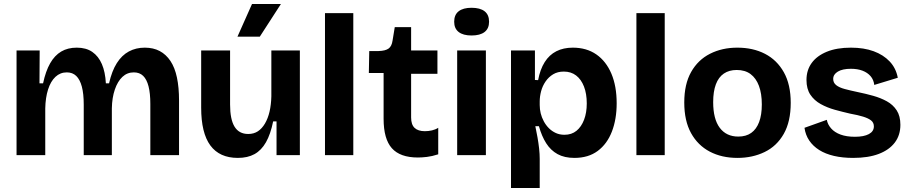

<svg xmlns="http://www.w3.org/2000/svg" viewBox="-20 -778 4565 963"><path d="M63 0V-329V-525H179L178 -360H196Q209 -421 231.5 -460.5Q254 -500 287 -519.5Q320 -539 365 -539Q412 -539 443 -517.5Q474 -496 491 -456.5Q508 -417 511 -360H527Q541 -422 566 -461.5Q591 -501 626.5 -520Q662 -539 706 -539Q749 -539 781 -522Q813 -505 835 -472Q857 -439 867.5 -389Q878 -339 878 -274V0H734V-257Q734 -310 725 -345Q716 -380 698 -397.5Q680 -415 651 -415Q618 -415 594 -392.5Q570 -370 556 -329Q542 -288 541 -235V0H400V-253Q400 -308 390.5 -343.5Q381 -379 362.5 -397Q344 -415 315 -415Q282 -415 258 -392.5Q234 -370 221 -329Q208 -288 207 -234V0Z M1173 14Q1081 14 1035 -48.5Q989 -111 989 -238V-525H1134V-254Q1134 -179 1156.5 -142.5Q1179 -106 1225 -106Q1253 -106 1273.5 -119.5Q1294 -133 1309 -158.5Q1324 -184 1332 -218.5Q1340 -253 1341 -295V-525H1484V-218V0H1367V-169H1350Q1337 -105 1314 -64.5Q1291 -24 1256.5 -5Q1222 14 1173 14ZM1283 -594H1171L1244 -758H1389Z M1610 0V-712H1752V0Z M2076 12Q1987 12 1945.5 -34.5Q1904 -81 1904 -182V-412H1830L1832 -522H1879Q1913 -523 1929 -534.5Q1945 -546 1949 -575L1960 -642H2042V-525H2174V-408H2042V-189Q2042 -153 2059.5 -136.5Q2077 -120 2111 -120Q2129 -120 2146.5 -124Q2164 -128 2178 -137V-4Q2147 6 2121.5 9Q2096 12 2076 12Z M2273 0V-525H2417V0ZM2345 -600Q2303 -600 2280.5 -617.5Q2258 -635 2258 -669Q2258 -704 2280.5 -721.5Q2303 -739 2345 -739Q2388 -739 2410.5 -721.5Q2433 -704 2433 -669Q2433 -635 2410.5 -617.5Q2388 -600 2345 -600Z M2543 165V-266V-525H2663V-377L2679 -376Q2689 -430 2712 -466.5Q2735 -503 2770.5 -521Q2806 -539 2853 -539Q2922 -539 2971 -505Q3020 -471 3046.5 -408.5Q3073 -346 3073 -260Q3073 -180 3049 -118Q3025 -56 2978 -21Q2931 14 2861 14Q2811 14 2776.5 -5Q2742 -24 2719.5 -59.5Q2697 -95 2683 -145H2665Q2671 -117 2676 -88.5Q2681 -60 2684 -33Q2687 -6 2687 19V165ZM2811 -102Q2847 -102 2871.5 -122Q2896 -142 2909.5 -177.5Q2923 -213 2923 -259Q2923 -308 2909 -344Q2895 -380 2869.5 -399.5Q2844 -419 2808 -419Q2777 -419 2754.5 -405.5Q2732 -392 2716.5 -369.5Q2701 -347 2694 -320.5Q2687 -294 2687 -269V-251Q2687 -230 2692 -209.5Q2697 -189 2707.5 -169.5Q2718 -150 2733 -135Q2748 -120 2767.5 -111Q2787 -102 2811 -102Z M3172 0V-712H3314V0Z M3679 14Q3600 14 3540 -17.5Q3480 -49 3446 -110.5Q3412 -172 3412 -264Q3412 -356 3446.5 -417Q3481 -478 3541.5 -508.5Q3602 -539 3678 -539Q3757 -539 3817 -508Q3877 -477 3911.5 -415.5Q3946 -354 3946 -262Q3946 -168 3911 -106.5Q3876 -45 3815 -15.5Q3754 14 3679 14ZM3683 -93Q3722 -93 3748 -111.5Q3774 -130 3787.5 -166Q3801 -202 3801 -254Q3801 -309 3786.5 -347.5Q3772 -386 3744.5 -406.5Q3717 -427 3675 -427Q3637 -427 3610.5 -409Q3584 -391 3570.5 -355Q3557 -319 3557 -266Q3557 -181 3590 -137Q3623 -93 3683 -93Z M4259 14Q4206 14 4163 4Q4120 -6 4089 -25.5Q4058 -45 4039 -73Q4020 -101 4015 -137L4127 -177Q4131 -154 4148.5 -134Q4166 -114 4196 -103Q4226 -92 4268 -92Q4313 -92 4338 -105.5Q4363 -119 4363 -144Q4363 -163 4349 -174Q4335 -185 4309 -193Q4283 -201 4244 -208Q4205 -217 4167 -227.5Q4129 -238 4096.5 -256Q4064 -274 4044.5 -303Q4025 -332 4025 -377Q4025 -426 4051 -462Q4077 -498 4127 -518.5Q4177 -539 4248 -539Q4313 -539 4362 -521Q4411 -503 4442.5 -469.5Q4474 -436 4483 -388L4365 -352Q4362 -378 4346.5 -396Q4331 -414 4306 -423.5Q4281 -433 4248 -433Q4206 -433 4182.5 -419Q4159 -405 4159 -382Q4159 -363 4174 -351Q4189 -339 4217 -331.5Q4245 -324 4283 -316Q4322 -308 4359.5 -297.5Q4397 -287 4428 -270Q4459 -253 4477.5 -224.5Q4496 -196 4496 -152Q4496 -100 4468 -63Q4440 -26 4387.5 -6Q4335 14 4259 14Z"/></svg>

Font: Bricolage Grotesque 24pt
Style: Bold
Weight: 700
Designer: Mathieu Triay
Foundry: Atelier Triay
Version: Version 1.001;gftools[0.9.33.dev8+g029e19f]